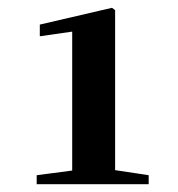

<svg xmlns="http://www.w3.org/2000/svg" viewBox="-20 -948 455 492"><path d="M165 -476H361V-499L275 -512V-922L267 -928L82 -885V-855L165 -867V-511L74 -499V-476Z"/></svg>

Font: Noto Serif CJK HK Black
Style: Regular
Weight: 900
Designer: Ryoko NISHIZUKA 西塚涼子 (kana & ideographs); Frank Grießhammer (Latin, Greek & Cyrillic); Wenlong ZHANG 张文龙 (bopomofo); San
Foundry: Adobe
Version: Version 2.001;hotconv 1.1.0;makeotfexe 2.6.0